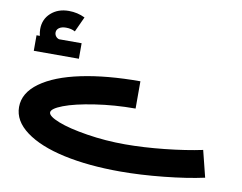

<svg xmlns="http://www.w3.org/2000/svg" viewBox="-87 -730 1367 1083"><g transform="rotate(10 596.5 -189.0)"><path d="M325.2 -442.9V-354H66.9V-442.9H85.9Q81.1 -463.4 81.1 -481Q81.1 -537.6 121.1 -573.7Q161.1 -609.9 223.1 -609.9Q272.9 -609.9 315.9 -588.9L275.9 -502Q253.9 -514.2 224.1 -514.2Q198.7 -514.2 184.3 -503.9Q169.9 -493.7 169.9 -477.1Q169.9 -465.3 177 -455.8Q184.1 -446.3 195.8 -442.9ZM1105 30.8 1143.1 183.1Q1045.9 204.6 912.4 218.3Q778.8 231.9 665 231.9Q482.4 231.9 341.3 201.2Q200.2 170.4 120.1 111.1Q40 51.8 40 -27.8Q40 -108.9 122.6 -168.5Q205.1 -228 351.1 -258.5Q497.1 -289.1 689 -289.1V-132.8Q568.8 -132.8 457 -115.7Q345.2 -98.6 281.5 -74.2Q217.8 -49.8 217.8 -27.8Q217.8 -5.9 279.1 18.3Q340.3 42.5 446.5 59.3Q552.7 76.2 665 76.2Q769 76.2 890.1 63.5Q1011.2 50.8 1105 30.8Z"/></g></svg>

Font: Montserrat-Arabic
Style: Bold
Weight: 700
Designer: Mohamed Gaber
Foundry: Kief Type Foundry
Version: Version 5.008;PS 005.008;hotconv 1.0.88;makeotf.lib2.5.64775